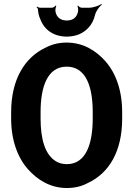

<svg xmlns="http://www.w3.org/2000/svg" viewBox="-20 -935 677 965"><path d="M594 -339V-371C594 -481 562 -568 510 -627C462 -681 398 -721 315 -721C277 -721 243 -713 212 -697C103 -647 36 -534 36 -371V-339C36 -230 69 -142 121 -84C169 -30 234 10 316 10C354 10 390 2 421 -15C529 -65 594 -175 594 -339ZM316 -110C295 -110 276 -115 260 -125C205 -159 184 -239 184 -339V-372C184 -498 218 -600 315 -600C413 -600 446 -498 446 -372V-339C446 -214 413 -110 316 -110ZM316 -832C285 -832 265 -847 259 -876C257 -884 260 -900 263 -905L259 -907C256 -902 247 -896 240 -896H182C177 -896 169 -900 166 -902L164 -899C167 -897 171 -891 171 -886C172 -869 176 -852 183 -838C203 -784 251 -751 316 -751C337 -751 358 -755 376 -762C414 -778 446 -809 458 -861C463 -880 480 -903 492 -912L490 -915C477 -906 446 -896 429 -896H392C385 -896 375 -902 372 -907L369 -905C372 -900 374 -884 372 -876C366 -847 346 -832 316 -832Z"/></svg>

Font: Asimov
Style: EdgeNar
Weight: 500
Designer: Google
Version: Version 2.000980: 2014